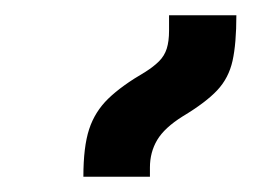

<svg xmlns="http://www.w3.org/2000/svg" viewBox="-20 -834 341 251"><path d="M89 -603Q89 -642 96.5 -665Q104 -688 121.5 -705Q139 -722 170 -740Q181 -747 188 -754Q195 -761 198 -770.5Q201 -780 201 -794V-814H289Q289 -777 284 -754.5Q279 -732 264 -716Q249 -700 219 -682Q195 -667 185.5 -651Q176 -635 176 -615V-603Z"/></svg>

Font: Noto Serif Armenian SemiBold
Style: Regular
Weight: 600
Version: Version 2.007